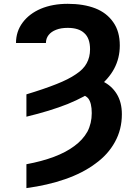

<svg xmlns="http://www.w3.org/2000/svg" viewBox="-20 -757 710 990"><path d="M116.2 -155.3Q116.2 -184.6 116.2 -270.5Q207 -297.9 270.5 -323.2Q333 -347.7 371.1 -374Q410.2 -399.4 426.8 -430.7Q444.3 -461.9 444.3 -502.9Q444.3 -559.6 415 -585.9Q386.7 -613.3 329.1 -613.3Q293.9 -613.3 269.5 -603.5Q244.1 -593.8 230.5 -576.2Q216.8 -558.6 216.8 -535.2Q165 -535.2 62.5 -535.2Q62.5 -594.7 96.7 -640.6Q130.9 -686.5 190.4 -711.9Q251 -737.3 329.1 -737.3Q411.1 -737.3 471.7 -713.9Q531.2 -690.4 564.5 -641.6Q597.7 -594.7 597.7 -522.5Q597.7 -457 568.4 -402.3Q539.1 -347.7 479.5 -301.8Q419.9 -257.8 329.1 -220.7Q238.3 -184.6 116.2 -155.3ZM367.2 -274.4Q375 -296.9 398.4 -363.3Q461.9 -361.3 508.8 -337.9Q555.7 -315.4 582 -272.5Q608.4 -229.5 608.4 -168Q608.4 -88.9 572.3 -24.4Q537.1 40 471.7 86.9Q406.2 135.7 315.4 167Q225.6 198.2 116.2 212.9Q116.2 171.9 116.2 89.8Q195.3 75.2 257.8 51.8Q320.3 28.3 363.3 -3.9Q407.2 -36.1 430.7 -78.1Q453.1 -121.1 453.1 -173.8Q453.1 -226.6 434.6 -250Q415 -272.5 367.2 -274.4Z"/></svg>

Font: DeepSea
Style: Bold
Weight: 700
Designer: Stem
Version: Version 3.019;git-0a5106e0b